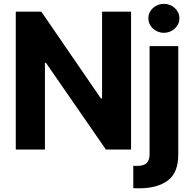

<svg xmlns="http://www.w3.org/2000/svg" viewBox="-20 -789 1021 1013"><path d="M198.2 -727.3 512.1 -269.9H518.5V-727.3H671.5V0H538.7L222.3 -457.7H217V0H63.2V-727.3ZM683.2 85.6Q689.3 85.9 693.9 86.1Q698.5 86.3 703.1 86.3Q739.7 86.3 754.4 70.8Q769.2 55.4 769.2 24.5V-545.5H920.5V27Q920.5 122.2 865.4 163.4Q810.4 204.5 713.8 204.5Q706 204.5 698.7 204.4Q691.4 204.2 683.2 203.8ZM844.5 -768.8Q860.4 -768.8 875.4 -763.1Q890.3 -757.5 901.6 -747.3Q913 -737.2 919.7 -723.2Q926.5 -709.2 926.5 -692.5Q926.5 -675.8 919.7 -661.8Q913 -647.7 901.5 -637.4Q889.9 -627.1 875.2 -621.4Q860.4 -615.8 844.5 -615.8Q828.5 -615.8 813.7 -621.6Q799 -627.5 787.6 -637.6Q776.3 -647.7 769.5 -661.9Q762.8 -676.1 762.8 -692.5Q762.8 -709.2 769.5 -723.2Q776.3 -737.2 787.6 -747.3Q799 -757.5 813.7 -763.1Q828.5 -768.8 844.5 -768.8Z"/></svg>

Font: Inter P
Style: Bold
Weight: 700
Designer: Rasmus Andersson
Foundry: rsms
Version: Version 3.018;git-588b23468